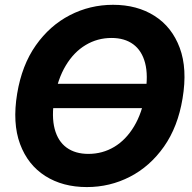

<svg xmlns="http://www.w3.org/2000/svg" viewBox="-20 -757 789 787"><path d="M628.1 -413.5 617 -313.7H149.8L160.9 -413.5ZM336 9.8Q237.1 9.8 165.6 -35.6Q94 -81.1 62.2 -166.7Q30.4 -252.4 50.3 -373Q69.6 -489.9 126.8 -571.1Q184 -652.3 266.4 -694.8Q348.7 -737.3 443.5 -737.3Q542.1 -737.3 613.4 -691.9Q684.8 -646.6 716.7 -560.9Q748.7 -475.2 728.3 -353.5Q709.2 -237.1 652 -155.9Q594.7 -74.7 512.6 -32.5Q430.5 9.8 336 9.8ZM342.2 -126.2Q400.2 -126.2 448.2 -154.9Q496.2 -183.6 529.4 -238.8Q562.7 -293.9 575.7 -373Q588.1 -448 574.8 -498.7Q561.5 -549.4 526.2 -575.4Q490.9 -601.4 437.1 -601.4Q379.4 -601.4 331.2 -572.5Q282.9 -543.7 249.7 -488.5Q216.4 -433.3 202.9 -353.5Q190.7 -279.2 204.1 -228.5Q217.5 -177.8 253 -152Q288.6 -126.2 342.2 -126.2Z"/></svg>

Font: Inter Tight
Style: Italic
Weight: 400
Italic angle: -9.39999°
Designer: Rasmus Andersson
Foundry: rsms
Version: Version 3.002